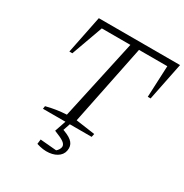

<svg xmlns="http://www.w3.org/2000/svg" viewBox="-194 -806 1129 1175"><g transform="rotate(30 370.5 -218.0)"><path d="M741 -651 687 -384H667L677 -606H477L362 -42L497 -23L492 0H148L151 -20Q185 -29 220.5 -34.5Q256 -40 293 -42L416 -606H214L134 -384H113L167 -651ZM226 203 230 170 345 180Q354 173 360.5 162Q367 151 367 141Q367 125 348 111.5Q329 98 280 79L302 43Q358 60 382.5 80.5Q407 101 407 130Q407 166 382 188Q357 210 315.5 214.5Q274 219 226 203ZM311 -12H342L311 79H280Z"/></g></svg>

Font: Piazzolla Thin ExtraLight
Style: Italic
Weight: 250
Italic angle: -11.3°
Version: Version 2.005